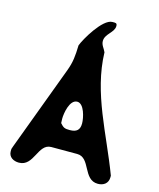

<svg xmlns="http://www.w3.org/2000/svg" viewBox="-137 -1049 945 1144"><g transform="rotate(15 336.0 -477.0)"><path d="M26 -53C26 -17 57 0 90 0C183 0 171 -140 253 -140H413C497 -140 484 0 577 0C612 0 640 -19 640 -57V-67C552 -301 420 -517 413 -767C404 -789 386 -804 386 -830C386 -875 441 -896 441 -936C441 -956 431 -954 412 -954C352 -954 268 -808 253 -767C251 -702 248 -663 227 -607C208 -555 52 -138 33 -87C26 -68 26 -70 26 -53ZM273 -293C273 -297 272 -316 272 -320C272 -353 286 -441 333 -441C376 -441 394 -357 394 -323C394 -282 374 -266 333 -266C303 -266 293 -269 273 -293Z"/></g></svg>

Font: Asimov Print
Style: Regular
Weight: 500
Designer: Google
Version: Version 2.000980: 2014